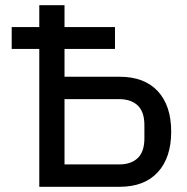

<svg xmlns="http://www.w3.org/2000/svg" viewBox="-20 -718 717 738"><path d="M131 -530H25V-614H131V-698H228V-614H422V-530H228V-423H440Q535 -423 586.5 -367.5Q638 -312 638 -212Q638 -112 586.5 -56Q535 0 440 0H131ZM437 -86Q484 -86 509.5 -110.5Q535 -135 535 -186V-237Q535 -288 509.5 -312.5Q484 -337 437 -337H228V-86Z"/></svg>

Font: IBM Plex Sans Text
Style: Regular
Weight: 450
Designer: Mike Abbink, Paul van der Laan, Pieter van Rosmalen
Foundry: Bold Monday
Version: Version 3.005